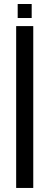

<svg xmlns="http://www.w3.org/2000/svg" viewBox="-20 -929 244 949"><path d="M59.9 0V-800H144.4V0ZM67.4 -840V-909.2H136.6V-840Z"/></svg>

Font: Big Shoulders Stencil Text SC Thin
Style: Regular
Weight: 100
Designer: Patric King
Foundry: XO Type Co
Version: Version 2.001